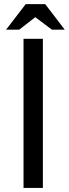

<svg xmlns="http://www.w3.org/2000/svg" viewBox="-20 -920 340 940"><path d="M106 -899.9H201.2L296.9 -774.9H233.9L152.8 -835.9L74.2 -774.9H9.8ZM95.2 0V-730H189.9V0Z"/></svg>

Font: Miedinger*
Style: Book
Weight: 400
Version: Version 001.000